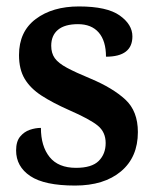

<svg xmlns="http://www.w3.org/2000/svg" viewBox="-20 -566 478 596"><path d="M213 10Q118 10 74 -19.5Q30 -49 30 -99Q30 -127 42.5 -142Q55 -157 72.5 -163Q90 -169 107 -169Q107 -112 134 -78.5Q161 -45 216 -45Q265 -45 286.5 -66.5Q308 -88 308 -122Q308 -156 283.5 -176Q259 -196 195 -224Q143 -247 108.5 -269.5Q74 -292 56.5 -321.5Q39 -351 39 -395Q39 -468 91 -507Q143 -546 225 -546Q312 -546 351.5 -518Q391 -490 391 -453Q391 -390 309 -390Q309 -439 286.5 -465Q264 -491 222 -491Q181 -491 160 -473.5Q139 -456 139 -424Q139 -401 150 -385.5Q161 -370 188 -355.5Q215 -341 261 -322Q330 -293 369 -257Q408 -221 408 -156Q408 -78 355.5 -34Q303 10 213 10Z"/></svg>

Font: Noto Serif SemiCondensed SemiBold
Style: Regular
Weight: 600
Width: 4
Designer: Monotype Design Team
Foundry: Monotype Imaging Inc.
Version: Version 2.013; ttfautohint (v1.8.4.7-5d5b)